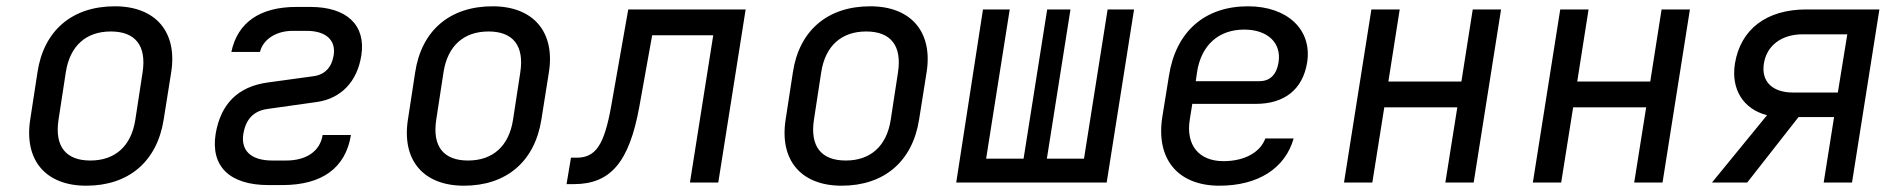

<svg xmlns="http://www.w3.org/2000/svg" viewBox="-20 -580 6040 610"><path d="M254 10C389 10 479 -67 500 -200L524 -351C544 -479 474 -560 345 -560C209 -560 119 -483 99 -350L76 -200C56 -71 125 10 254 10ZM267 -70C189 -70 153 -115 166 -200L189 -350C202 -435 254 -480 332 -480C410 -480 446 -435 433 -350L410 -200C397 -115 345 -70 267 -70Z M877 8C1004 8 1078 -47 1095 -151H1005C997 -100 954 -70 889 -70H845C778 -70 745 -101 753 -154C761 -202 786 -228 831 -234L987 -256C1063 -267 1115 -320 1128 -404C1143 -500 1082 -558 966 -558H922C806 -558 735 -509 715 -415H806C815 -453 855 -482 910 -482H954C1016 -482 1048 -452 1040 -404C1034 -366 1012 -343 977 -338L831 -318C736 -305 681 -250 665 -154C649 -51 710 8 833 8Z M1454 10C1589 10 1679 -67 1700 -200L1724 -351C1744 -479 1674 -560 1545 -560C1409 -560 1319 -483 1299 -350L1276 -200C1256 -71 1325 10 1454 10ZM1467 -70C1389 -70 1353 -115 1366 -200L1389 -350C1402 -435 1454 -480 1532 -480C1610 -480 1646 -435 1633 -350L1610 -200C1597 -115 1545 -70 1467 -70Z M1780 5H1803C1920 5 1979 -65 2011 -240L2052 -468H2246L2172 0H2262L2349 -550H1976L1922 -244C1900 -120 1873 -79 1812 -79H1794Z M2654 10C2789 10 2879 -67 2900 -200L2924 -351C2944 -479 2874 -560 2745 -560C2609 -560 2519 -483 2499 -350L2476 -200C2456 -71 2525 10 2654 10ZM2667 -70C2589 -70 2553 -115 2566 -200L2589 -350C2602 -435 2654 -480 2732 -480C2810 -480 2846 -435 2833 -350L2810 -200C2797 -115 2745 -70 2667 -70Z M3018 0H3496L3583 -550H3499L3424 -76H3306L3381 -550H3307L3232 -76H3113L3188 -550H3103Z M3854 10C3977 10 4063 -45 4090 -140H4000C3984 -96 3934 -68 3867 -68C3789 -68 3747 -119 3760 -200L3768 -250H3970C4060 -250 4119 -295 4133 -382C4149 -486 4070 -560 3945 -560C3808 -560 3716 -480 3694 -340L3673 -210C3651 -73 3724 10 3854 10ZM3779 -322 3783 -350C3796 -437 3852 -486 3933 -486C4007 -486 4052 -444 4042 -382C4035 -339 4012 -322 3980 -322Z M4250 0H4340L4378 -239H4610L4572 0H4662L4749 -550H4659L4623 -321H4391L4427 -550H4337Z M4850 0H4940L4978 -239H5210L5172 0H5262L5349 -550H5259L5223 -321H4991L5027 -550H4937Z M5419 0H5531L5694 -208H5807L5774 0H5864L5951 -550H5719C5592 -550 5510 -487 5492 -378C5479 -296 5519 -233 5594 -214ZM5677 -286C5611 -286 5575 -321 5584 -378C5593 -436 5641 -471 5707 -471H5849L5819 -286Z"/></svg>

Font: JetBrains Mono
Style: Italic
Weight: 400
Italic angle: -9°
Monospace: yes
Designer: Philipp Nurullin, Konstantin Bulenkov
Foundry: JetBrains
Version: Version 2.305